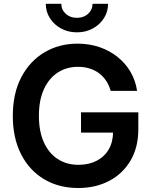

<svg xmlns="http://www.w3.org/2000/svg" viewBox="-20 -964 787 995"><path d="M385.3 10.3Q284.7 10.3 208.3 -35.4Q131.8 -81.1 89.1 -165Q46.4 -249 46.4 -362.8Q46.4 -480 90.3 -563.7Q134.3 -647.5 210.2 -692.6Q286.1 -737.8 381.8 -737.8Q442.4 -737.8 494.9 -720Q547.4 -702.1 588.6 -669.4Q629.9 -636.7 656.2 -591.8Q682.6 -546.9 690.4 -493.2H553.7Q545.4 -522 530.3 -544.9Q515.1 -567.9 493.4 -584.2Q471.7 -600.6 444.3 -609.1Q417 -617.7 383.8 -617.7Q324.7 -617.7 279.1 -587.9Q233.4 -558.1 207.5 -501.5Q181.6 -444.8 181.6 -363.8Q181.6 -283.2 207.3 -226.6Q232.9 -169.9 279.1 -139.9Q325.2 -109.9 386.7 -109.9Q440.9 -109.9 481.4 -131.1Q522 -152.3 543.9 -190.7Q565.9 -229 565.9 -281.2L597.2 -276.9H399.9V-381.8H696.8V-293.5Q696.8 -200.7 656.7 -132.3Q616.7 -64 546.4 -26.9Q476.1 10.3 385.3 10.3ZM378.9 -796.4Q333 -796.4 296.6 -816.2Q260.3 -835.9 238.8 -869.6Q217.3 -903.3 217.3 -944.3H297.9Q297.9 -913.1 320.8 -892.3Q343.8 -871.6 378.9 -871.6Q413.6 -871.6 436.5 -892.3Q459.5 -913.1 459.5 -944.3H540Q540 -903.3 518.8 -869.9Q497.6 -836.4 460.9 -816.4Q424.3 -796.4 378.9 -796.4Z"/></svg>

Font: V-Inter
Style: SemiBold-600
Weight: 600
Designer: Rasmus Andersson
Foundry: rsms
Version: Version 4.000;git-4146feb